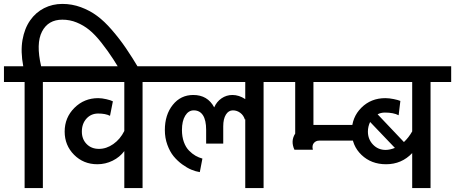

<svg xmlns="http://www.w3.org/2000/svg" viewBox="-45 -955 2313 976"><path d="M80.1 1V-538.1H-24.9V-618.2H73.2Q59.1 -692.9 69.3 -751.7Q79.6 -810.5 108.2 -851.3Q136.7 -892.1 179.2 -913.6Q221.7 -935.1 272 -935.1Q320.8 -935.1 366 -918.5Q411.1 -901.9 448.2 -874.5Q485.4 -847.2 524.2 -802.2Q563 -757.3 595 -710.4Q627 -663.6 666 -598.1L597.2 -544.9Q558.6 -610.8 531 -653.6Q503.4 -696.3 470.5 -738Q437.5 -779.8 408.4 -803.2Q379.4 -826.7 344.7 -840.8Q310.1 -855 272 -855Q199.7 -855 168.5 -794.4Q137.2 -733.9 164.1 -618.2H277.8V-538.1H172.9V1Z M228 -618.2H785.2V-538.1H679.7V1H586.9V-187Q564 -156.2 527.6 -138.2Q491.2 -120.1 449.7 -120.1Q379.4 -120.1 331.5 -168.2Q283.7 -216.3 283.7 -286.1Q283.7 -357.4 333.3 -406.7Q382.8 -456.1 454.1 -456.1Q472.7 -456.1 495.8 -450.7Q519 -445.3 528.8 -439.9L514.2 -366.2Q491.7 -377.9 454.1 -377.9Q418 -377.9 394.5 -352.1Q371.1 -326.2 371.1 -286.1Q371.1 -247.6 395.3 -222.9Q419.4 -198.2 458 -198.2Q496.1 -198.2 531 -222.7Q565.9 -247.1 586.9 -289.1V-538.1H228Z M735.8 -618.2H1399.9V-538.1H1294.9V1H1201.7V-349.1L1199.7 -347.2Q1193.4 -368.7 1176.5 -381.3Q1159.7 -394 1138.7 -394Q1116.7 -394 1103.3 -372.3Q1089.8 -350.6 1089.8 -313V-225.1H1002.9V-294.9Q1002.9 -343.8 986.8 -368.9Q970.7 -394 939.9 -394Q913.1 -394 896.5 -366.9Q879.9 -339.8 879.9 -293.9Q879.9 -260.3 889.6 -233.2Q899.4 -206.1 915.8 -189.5Q932.1 -172.9 949 -163.3Q965.8 -153.8 983.9 -148.9L970.7 -80.1Q950.7 -83 928.2 -92.3Q905.8 -101.6 881.3 -119.4Q856.9 -137.2 837.6 -160.6Q818.4 -184.1 805.7 -219Q793 -253.9 793 -293.9Q793 -371.6 833.3 -421.9Q873.5 -472.2 937.5 -472.2Q1010.3 -472.2 1043.9 -409.2Q1056.2 -438 1081.1 -455.1Q1106 -472.2 1136.7 -472.2Q1169.9 -472.2 1201.7 -451.2V-538.1H735.8Z M1717.3 -618.2V-538.1H1548.3V-319.8H1818.4V-240.2H1577.6Q1560.5 -240.2 1550.3 -227.8Q1540 -215.3 1545.4 -193.8H1451.7Q1431.2 -238.3 1455.6 -275.9V-538.1H1350.6V-618.2Z M1687.5 -618.2H2248.5V-538.1H2143.6V1H2050.3V-176.8Q1996.6 -120.1 1917.5 -120.1Q1842.3 -120.1 1792.7 -167.5Q1743.2 -214.8 1743.2 -286.1Q1743.2 -358.9 1792 -407.5Q1840.8 -456.1 1913.6 -456.1Q1933.1 -456.1 1956.1 -451.4Q1979 -446.8 1990.2 -441.9L1981.4 -369.1Q1955.1 -382.8 1911.6 -382.8Q1891.1 -382.8 1874.5 -374L2008.3 -232.9Q2032.7 -255.9 2050.3 -287.1V-538.1H1687.5ZM1915.5 -192.9Q1936 -192.9 1962.4 -203.1L1836.4 -335Q1825.2 -311.5 1825.2 -286.1Q1825.2 -247.1 1851.1 -220Q1877 -192.9 1915.5 -192.9Z"/></svg>

Font: LT Superior Med
Style: Regular
Weight: 500
Designer: Daniel Lyons
Foundry: LyonsType
Version: Version 1.000